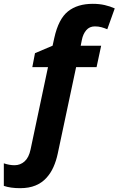

<svg xmlns="http://www.w3.org/2000/svg" viewBox="-35 -744 620 1004"><path d="M41 120Q71 120 93.5 100Q116 80 125 37L216 -393H134L148 -466L240 -505L249 -546Q271 -645 320.5 -684.5Q370 -724 450 -724Q484 -724 512.5 -717.5Q541 -711 565 -700L526 -591Q512 -597 496 -601.5Q480 -606 461 -606Q433 -606 416 -586Q399 -566 393 -535L387 -505H494L470 -393H363L267 59Q259 97 244.5 129.5Q230 162 207 187Q184 212 150.5 226Q117 240 70 240Q20 240 -15 228V110Q14 120 41 120Z"/></svg>

Font: BC Sans
Style: Bold Italic
Weight: 700
Italic angle: -12°
Designer: Monotype Design Team
Province of B.C.
Foundry: Monotype Imaging Inc.
Version: Version 2.000;GOOG;noto-source:20170915:90ef993387c0